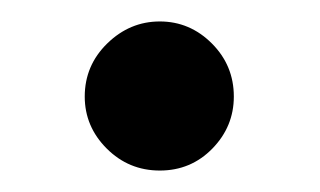

<svg xmlns="http://www.w3.org/2000/svg" viewBox="-20 -422 298 179"><path d="M59 -332Q59 -361 80 -381.5Q101 -402 129 -402Q157 -402 177.5 -381.5Q198 -361 198 -332Q198 -304 178 -283.5Q158 -263 129 -263Q100 -263 79.5 -283.5Q59 -304 59 -332Z"/></svg>

Font: Oak Sans SemiBold
Style: Regular
Weight: 600
Designer: Erik Kennedy, Walven
Foundry: Erik Kennedy, Walven
Version: Version 1.000